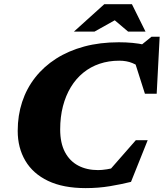

<svg xmlns="http://www.w3.org/2000/svg" viewBox="-20 -904 800 938"><path d="M557 -89.5 488.5 -42 643.5 -219H701.5L620 -15.5Q574 -4 517.5 5.5Q461 15 398.5 15Q289 15 215 -20.2Q141 -55.5 103.8 -118.8Q66.5 -182 66.5 -264.5Q66.5 -340 88.2 -406Q110 -472 152 -525.5Q194 -579 254.2 -617.5Q314.5 -656 391.5 -676.8Q468.5 -697.5 560.5 -697.5Q595.5 -697.5 627 -694.5Q658.5 -691.5 688.2 -685Q718 -678.5 747.5 -667L641 -660.5L720 -724.5H760L745.5 -446H688L623.5 -648.5L678 -564Q654.5 -584.5 626.5 -596Q598.5 -607.5 562.5 -607.5Q511 -607.5 466.5 -592.5Q422 -577.5 386.5 -548.5Q351 -519.5 326 -478.2Q301 -437 287.5 -385Q274 -333 274 -271.5Q274 -205.5 297.2 -161.2Q320.5 -117 362.2 -95Q404 -73 459.5 -73Q477.5 -73 503 -77Q528.5 -81 557 -89.5ZM341 -749.5 489.5 -883.5H624.5L691 -749.5H606L527.5 -816H560.5L441.5 -749.5Z"/></svg>

Font: Newsreader ExtraBold
Style: Italic
Weight: 800
Italic angle: -17°
Designer: Hugues Gentile
Foundry: Production Type
Version: Version 1.003